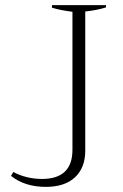

<svg xmlns="http://www.w3.org/2000/svg" viewBox="-20 -720 481 750"><path d="M23 -33 32 -48Q84 -21 144 -21Q263 -21 263 -135V-674Q215 -680 183 -690V-700H394V-691Q358 -680 313 -675V-131Q313 -65 273 -27.5Q233 10 159 10Q77 10 23 -33Z"/></svg>

Font: Trirong ExtraLight
Style: Regular
Weight: 275
Designer: Katatrad Team
Foundry: CadsonDemak
Version: Version 1.001